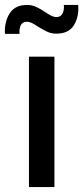

<svg xmlns="http://www.w3.org/2000/svg" viewBox="-38 -756 337 776"><path d="M79 -527H182V0H79ZM71 -736Q91 -736 107.5 -728.5Q124 -721 145 -707Q148 -705 157.5 -699Q167 -693 175 -690Q183 -687 190 -687Q207 -687 214.5 -701Q222 -715 220 -736H278Q282 -689 261 -654.5Q240 -620 190 -620Q170 -620 154.5 -627Q139 -634 116 -648Q101 -658 91 -663Q81 -668 71 -668Q53 -668 46 -654Q39 -640 41 -619H-18Q-21 -666 0.5 -701Q22 -736 71 -736Z"/></svg>

Font: Be Vietnam Medium
Style: Regular
Weight: 500
Designer: Gabriel Lam
Foundry: TypeRant
Version: Version 4.000